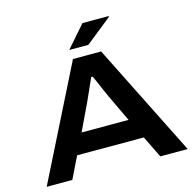

<svg xmlns="http://www.w3.org/2000/svg" viewBox="-123 -1004 1153 1131"><g transform="rotate(-15 454.0 -438.5)"><path d="M360.8 -744.1 477.1 -877H637.2V-872.1L477.1 -744.1ZM23.9 0 368.2 -687H540L883.8 0H716.8L651.9 -132.8H245.1L180.2 0ZM305.2 -255.9H591.8L512.2 -423.8Q506.3 -436 491.9 -469.5Q477.5 -502.9 466.1 -529.3Q454.6 -555.7 453.1 -557.1H444.8Q391.6 -436 384.8 -422.9Z"/></g></svg>

Font: Archivo Expanded SemiBold
Style: Regular
Weight: 600
Width: 7
Designer: Hector Gatti
Foundry: Omnibus-Type
Version: Version 2.001